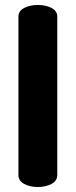

<svg xmlns="http://www.w3.org/2000/svg" viewBox="-20 -751 304 771"><path d="M54 -48V-684Q54 -707 77 -719Q100 -731 132 -731Q164 -731 187 -719Q210 -707 210 -684V-48Q210 -25 187 -12.5Q164 0 132 0Q100 0 77 -12.5Q54 -25 54 -48Z"/></svg>

Font: Dosis
Style: ExtraBold
Weight: 800
Designer: EdgarTolentino, PabloImpallari, IginoMarini
Foundry: EdgarTolentino, PabloImpallari, IginoMarini
Version: Version 1.007